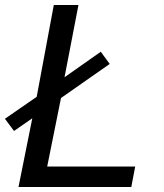

<svg xmlns="http://www.w3.org/2000/svg" viewBox="-34 -748 656 768"><path d="M95.2 -274.9 22 -224.1 -14.2 -272.9 112.8 -360.8 181.2 -728H279.8L224.1 -439L369.1 -541L404.8 -492.2L210 -356L154.8 -82H506.8L491.2 0H40Z"/></svg>

Font: Hack
Style: Italic
Weight: 400
Italic angle: -11°
Monospace: yes
Designer: Christopher Simpkins
Foundry: Christopher Simpkins
Version: Version 2.019; ttfautohint (v1.4.1) -l 4 -r 80 -G 350 -x 0 -